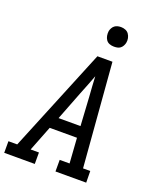

<svg xmlns="http://www.w3.org/2000/svg" viewBox="-179 -1049 949 1151"><g transform="rotate(20 295.0 -474.0)"><path d="M-10 0V-74H46L317 -735H413L466 -74H512L513 0H317V-74H380L369 -234H195L132 -73H185V0ZM225 -307H365L354 -490Q351 -522 349.5 -554Q348 -586 346 -618Q334 -586 321.5 -554Q309 -522 296 -490ZM390 -823Q375 -823 361.5 -828Q348 -833 340 -844.5Q332 -856 329.5 -870.5Q327 -885 329 -900Q331 -910 336.5 -920Q342 -930 350.5 -936.5Q359 -943 369.5 -945.5Q380 -948 391 -948Q406 -948 419.5 -942.5Q433 -937 441 -925.5Q449 -914 452 -899.5Q455 -885 452 -870Q450 -860 444.5 -850Q439 -840 430.5 -833.5Q422 -827 411.5 -825Q401 -823 390 -823Z"/></g></svg>

Font: Iosevka Plex Etoile
Style: Italic
Weight: 400
Italic angle: -9°
Designer: Belleve Invis
Foundry: Belleve Invis
Version: Version 25.1.1; ttfautohint (v1.8.4)